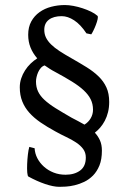

<svg xmlns="http://www.w3.org/2000/svg" viewBox="-20 -723 509 758"><path d="M262.7 -258.3Q275.4 -251.5 288.3 -244.9Q301.3 -238.3 313.5 -231Q329.1 -240.7 338.1 -256.1Q347.2 -271.5 347.2 -290Q347.2 -312.5 338.1 -330.8Q329.1 -349.1 310.5 -366.5Q292 -383.8 263.9 -401.1Q235.8 -418.5 197.8 -439Q186.5 -444.8 176.3 -451.4Q166 -458 156.2 -464.8Q147.5 -461.9 141.1 -454.6Q134.8 -447.3 130.6 -438Q126.5 -428.7 124.3 -418.9Q122.1 -409.2 122.1 -401.4Q122.1 -378.9 130.4 -361.6Q138.7 -344.2 155.8 -328.4Q172.9 -312.5 199.5 -295.9Q226.1 -279.3 262.7 -258.3ZM411.1 -320.3Q411.1 -298.8 406.5 -280.3Q401.9 -261.7 393.8 -246.3Q385.7 -231 375.5 -219.2Q365.2 -207.5 354.5 -199.2Q367.2 -185.5 374.8 -168.5Q382.3 -151.4 382.3 -128.4Q382.3 -93.8 372.6 -69.8Q362.8 -45.9 347.2 -30Q331.5 -14.2 312.5 -5.1Q293.5 3.9 274.9 8.3Q256.3 12.7 240 13.7Q223.6 14.6 214.4 14.6Q202.6 14.6 188.2 11.7Q173.8 8.8 158 3.4Q142.1 -2 125.2 -9.5Q108.4 -17.1 92.3 -25.9Q88.9 -27.3 87.6 -41.7Q86.4 -56.2 87.2 -75Q87.9 -93.8 90.1 -112.8Q92.3 -131.8 95.7 -143.1L116.7 -137.7Q117.7 -117.2 127.4 -98.4Q137.2 -79.6 153.6 -64.9Q169.9 -50.3 191.7 -41.7Q213.4 -33.2 238.8 -33.2Q273.9 -33.2 296.4 -49.8Q318.8 -66.4 318.8 -101.1Q318.8 -120.6 308.3 -134.8Q297.9 -148.9 280.5 -160.4Q263.2 -171.9 241.5 -182.1Q219.7 -192.4 197.8 -204.6Q165.5 -222.2 139.6 -240Q113.8 -257.8 95.7 -278.1Q77.6 -298.3 67.9 -322.8Q58.1 -347.2 58.1 -378.4Q58.1 -396.5 63.7 -413.3Q69.3 -430.2 78.9 -445.1Q88.4 -460 100.8 -471.9Q113.3 -483.9 127 -492.7Q109.9 -512.2 100.6 -535.2Q91.3 -558.1 91.3 -585.9Q91.3 -616.2 103.5 -638.4Q115.7 -660.6 136 -675Q156.2 -689.5 182.4 -696.3Q208.5 -703.1 236.3 -703.1Q251.5 -703.1 269.8 -699.7Q288.1 -696.3 305.9 -690.4Q323.7 -684.6 339.4 -677Q355 -669.4 364.7 -660.6Q367.7 -657.7 365.5 -647.5Q363.3 -637.2 358.6 -625Q354 -612.8 348.6 -602.1Q343.3 -591.3 340.3 -587.4L321.3 -591.3Q297.9 -626.5 272.7 -642.8Q247.6 -659.2 223.6 -659.2Q191.4 -659.2 173.1 -645.3Q154.8 -631.3 154.8 -605.5Q154.8 -588.4 161.6 -574.5Q168.5 -560.5 181.9 -547.4Q195.3 -534.2 215.6 -521Q235.8 -507.8 262.7 -492.7Q295.4 -474.1 322.5 -457.3Q349.6 -440.4 369.4 -421.1Q389.2 -401.9 400.1 -377.9Q411.1 -354 411.1 -320.3Z"/></svg>

Font: Gentium Unicode
Style: Regular
Weight: 400
Version: Version 1.009